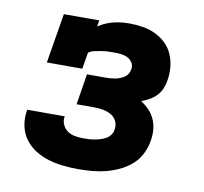

<svg xmlns="http://www.w3.org/2000/svg" viewBox="-66 -609 732 688"><g transform="rotate(10 300.0 -265.0)"><path d="M260 8Q233 8 205.5 5Q178 2 152.5 -5.5Q127 -13 104.5 -27Q82 -41 66.5 -61.5Q51 -82 45 -108.5Q39 -135 43 -162Q43 -164 43.5 -166Q44 -168 45 -170H181Q181 -169 180.5 -168.5Q180 -168 180 -167Q178 -152 184.5 -138.5Q191 -125 203 -117Q215 -109 230 -106.5Q245 -104 260 -104Q271 -104 281 -104.5Q291 -105 301.5 -107Q312 -109 322 -112Q332 -115 341.5 -120.5Q351 -126 357.5 -135Q364 -144 365 -155Q368 -171 361 -185Q354 -199 341 -206.5Q328 -214 312 -217Q296 -220 280 -220H215L233 -332H299Q307 -332 316 -332.5Q325 -333 333.5 -334.5Q342 -336 350.5 -339Q359 -342 367 -347Q375 -352 380 -360Q385 -368 386 -377Q389 -390 382.5 -401Q376 -412 365 -417.5Q354 -423 341 -424.5Q328 -426 315 -426Q303 -426 291.5 -425.5Q280 -425 268.5 -423Q257 -421 245 -418.5Q233 -416 223 -409L213 -349H84L114 -530H243L239 -507Q252 -516 266 -522Q280 -528 294 -531.5Q308 -535 322.5 -536.5Q337 -538 352 -538Q376 -538 400.5 -534Q425 -530 446 -520Q467 -510 484 -494Q501 -478 510.5 -456.5Q520 -435 522.5 -410.5Q525 -386 521 -362Q519 -347 513 -332Q507 -317 496 -305Q485 -293 470.5 -285Q456 -277 441 -271Q457 -261 470.5 -247Q484 -233 492 -215Q500 -197 501.5 -176Q503 -155 499 -135Q495 -111 483 -87.5Q471 -64 451 -47Q431 -30 407 -19Q383 -8 358.5 -2Q334 4 309.5 6Q285 8 260 8Z"/></g></svg>

Font: Iosevka Slab HvExObl
Style: Regular
Weight: 900
Width: 7
Italic angle: -9°
Monospace: yes
Designer: Belleve Invis
Foundry: Belleve Invis
Version: Version 11.1.1; ttfautohint (v1.8.3)